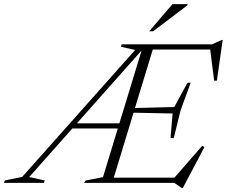

<svg xmlns="http://www.w3.org/2000/svg" viewBox="-97 -904 1120 949"><path d="M47.5 -29 124 -12 120.5 0H-77L-73.5 -12L12.5 -29.5L571 -657L501 -673L504.5 -685H666L457.5 0H318L327 -12L412 -28.5L607.5 -669.5L613 -666ZM802 25.5 764.5 0H414L422.5 -26H798L756.5 -16L902.5 -183.5L913.5 -177L806.5 25.5ZM250.5 -269 259 -294.5H516L507.5 -269ZM746 -222 756 -343 536.5 -347.5 543.5 -369.5 764.5 -375 829.5 -495H845.5L795.5 -358.5L762 -222ZM961.5 -505 941 -667 968 -659H628.5L637 -685H951L999 -706.5H1003.5L975 -505.5ZM640.5 -749.5 755.5 -883.5H830L829 -877.5L660 -749.5Z"/></svg>

Font: Newsreader 36pt Light
Style: Italic
Weight: 300
Italic angle: -17°
Designer: Hugues Gentile
Foundry: Production Type
Version: Version 1.003